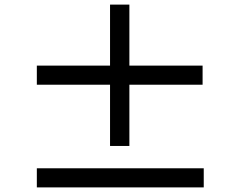

<svg xmlns="http://www.w3.org/2000/svg" viewBox="-20 -828 1040 834"><path d="M860 -460V-543H542V-808H458V-543H140V-460H458V-194H542V-460ZM865 -97H140V-14H865Z"/></svg>

Font: Noto Sans JP Medium
Style: Regular
Weight: 500
Designer: Ryoko NISHIZUKA 西塚涼子 (kana, bopomofo & ideographs); Paul D. Hunt (Latin, Greek & Cyrillic); Sandoll Communications 산돌커뮤니
Foundry: Adobe
Version: Version 2.004;hotconv 1.0.118;makeotfexe 2.5.65603